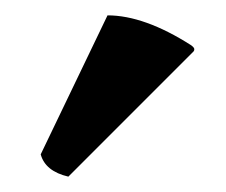

<svg xmlns="http://www.w3.org/2000/svg" viewBox="-20 -742 294 250"><path d="M229 -683Q233 -680 233 -678Q233 -676 232 -675L69 -512Q39 -519 33 -541L120 -722Q168 -722 229 -683Z"/></svg>

Font: Lusitana
Style: Bold
Weight: 700
Designer: Ana Paula Megda
Foundry: Ana Paula Megda
Version: Version 1.001; ttfautohint (v1.4.1)